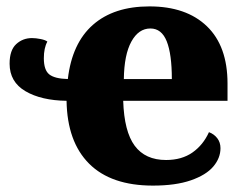

<svg xmlns="http://www.w3.org/2000/svg" viewBox="-20 -570 770 600"><path d="M188 -255Q109 -256 59.5 -285Q10 -314 10 -371Q10 -413 30.5 -432Q51 -451 80 -451Q92 -451 107 -448Q122 -445 128 -440Q117 -420 117 -388Q117 -351 134 -337.5Q151 -324 192 -323Q205 -435 270.5 -492.5Q336 -550 447 -550Q562 -550 626.5 -488Q691 -426 691 -309V-255H365Q368 -159 401 -114.5Q434 -70 499 -70Q548 -70 581.5 -93.5Q615 -117 633 -157Q649 -151 659 -138Q669 -125 669 -107Q669 -76 646.5 -49.5Q624 -23 576.5 -6.5Q529 10 458 10Q327 10 258.5 -58.5Q190 -127 188 -255ZM517 -323Q517 -401 501 -441Q485 -481 450 -481Q413 -481 390.5 -440Q368 -399 367 -323Z"/></svg>

Font: Noto Serif ExtraBold
Style: Regular
Weight: 800
Designer: Monotype Design Team
Foundry: Monotype Imaging Inc.
Version: Version 1.001